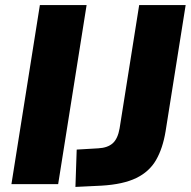

<svg xmlns="http://www.w3.org/2000/svg" viewBox="-20 -725 751 756"><path d="M25 0 137 -705H321L209 0ZM277 11 282 -136 367 -141Q404 -143 424 -161Q444 -179 451 -220L528 -705H711L632 -208Q621 -141 594.5 -95Q568 -49 516.5 -24Q465 1 380 6Z"/></svg>

Font: Nunito Sans Black
Style: Italic
Weight: 900
Italic angle: -9°
Designer: Vernon Adams
Foundry: Vernon Adams
Version: Version 3.006; ttfautohint (v1.8.3)